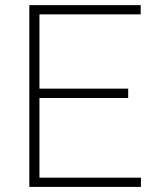

<svg xmlns="http://www.w3.org/2000/svg" viewBox="-20 -731 609 751"><path d="M531.2 -36.1V0H116.7V-36.1ZM134.3 -710.9V0H94.7V-710.9ZM481.4 -384.3V-347.7H116.7V-384.3ZM530.3 -710.9V-674.8H116.7V-710.9Z"/></svg>

Font: Roboto ExtraLight
Style: Regular
Weight: 250
Designer: Christian Robertson
Foundry: Google
Version: Version 3.009; 2024